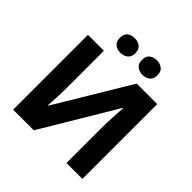

<svg xmlns="http://www.w3.org/2000/svg" viewBox="-233 -1109 1296 1296"><g transform="rotate(45 415.5 -461.0)"><path d="M85 -714V0H282L599 -531H603Q601 -508 597.5 -444Q594 -380 594 -331V0H746V-714H550L233 -186H230Q232 -208 234.5 -267.5Q237 -327 237 -375V-714ZM462 -852Q462 -817 483.5 -800Q505 -783 536 -783Q566 -783 588 -800Q610 -817 610 -852Q610 -889 588 -905.5Q566 -922 536 -922Q505 -922 483.5 -905.5Q462 -889 462 -852ZM251 -852Q251 -817 272 -800Q293 -783 325 -783Q355 -783 377 -800Q399 -817 399 -852Q399 -889 377 -905.5Q355 -922 325 -922Q293 -922 272 -905.5Q251 -889 251 -852Z"/></g></svg>

Font: Noto Sans UI Extra
Style: Regular
Weight: 800
Designer: Monotype Design Team
Foundry: Monotype Imaging Inc.
Version: Version 1.901